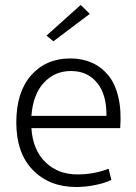

<svg xmlns="http://www.w3.org/2000/svg" viewBox="-20 -746 550 776"><path d="M106.9 -277.8H410.2Q411.6 -363.3 372.6 -411.1Q333.5 -459 267.1 -459Q200.7 -459 157 -411.4Q113.3 -363.8 106.9 -277.8ZM465.8 -228H106.9Q112.8 -139.6 163.8 -90.3Q214.8 -41 293 -41Q359.4 -41 418.9 -64L430.2 -19Q405.3 -6.3 365.7 1.7Q326.2 9.8 288.1 9.8Q179.7 9.8 112.8 -58.8Q45.9 -127.4 45.9 -251Q45.9 -374 106 -441.9Q166 -509.8 264.2 -509.8Q311.5 -509.8 349.9 -493.2Q388.2 -476.6 416.5 -443.1Q444.8 -409.7 458 -354.7Q471.2 -299.8 465.8 -228ZM195.8 -579.1 168 -602.1 306.2 -726.1 342.8 -689.9Z"/></svg>

Font: LT Hoop Light
Style: Regular
Weight: 300
Designer: Daniel Lyons
Foundry: LyonsType
Version: Version 1.000